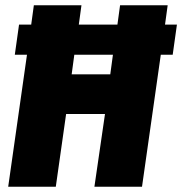

<svg xmlns="http://www.w3.org/2000/svg" viewBox="-20 -706 689 726"><path d="M11 0 82 -499H36L52 -613H98L108 -686H288L278 -613H424L434 -686H614L604 -613H649L633 -499H588L517 0H337L377 -275H230L191 0ZM261 -499 251 -425H397L407 -499Z"/></svg>

Font: Chivo Mono Medium ExtraBold
Style: Italic
Weight: 800
Italic angle: -8.05°
Monospace: yes
Version: Version 1.008